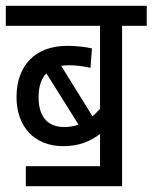

<svg xmlns="http://www.w3.org/2000/svg" viewBox="-20 -642 526 662"><path d="M69 -69V0H401V-553H486V-622H0V-553H325V-267C317 -258 308 -249 299 -241L191 -415C200 -416 209 -417 219 -417C244 -417 271 -413 292 -408L297 -475C279 -480 240 -484 212 -484C105 -484 37 -420 37 -307C37 -205 99 -138 198 -138C256 -138 294 -157 325 -180V-69ZM113 -307C113 -343 122 -371 140 -389L251 -212C236 -207 220 -204 202 -204C150 -204 113 -233 113 -307Z"/></svg>

Font: Noto Sans Condensed
Style: Italic
Weight: 400
Width: 3
Italic angle: -12°
Designer: Monotype Design Team
Foundry: Monotype Imaging Inc.
Version: Version 2.013